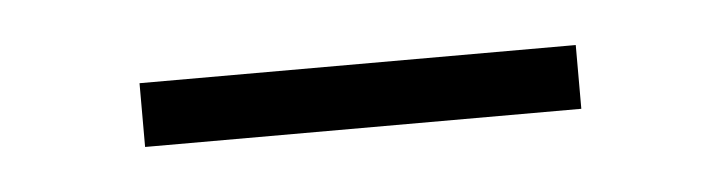

<svg xmlns="http://www.w3.org/2000/svg" viewBox="-23 -735 427 114"><g transform="rotate(-5 191.0 -678.0)"><path d="M61 -697H321V-659H61Z"/></g></svg>

Font: Roundo Light
Style: Regular
Weight: 300
Designer: Namrata Goyal (Gurmukhi), Shiva Nallaperumal (Latin)
Foundry: Indian Type Foundry
Version: Version 1.000;PS 1.0;hotconv 1.0.88;makeotf.lib2.5.647800